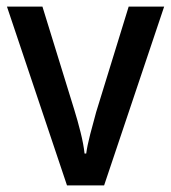

<svg xmlns="http://www.w3.org/2000/svg" viewBox="-20 -559 517 579"><path d="M182 0 1 -539H108L204 -228Q214 -196 223 -160Q232 -124 235 -96H240Q243 -119 252 -154Q261 -189 270 -221L368 -539H475L294 0Z"/></svg>

Font: Noto Sans Sinhala SemiCondensed Medium
Style: Regular
Weight: 500
Width: 4
Designer: Jelle Bosma - Monotype Design Team
Foundry: Monotype Imaging Inc.
Version: Version 2.006; ttfautohint (v1.8.4.7-5d5b)